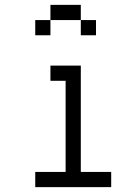

<svg xmlns="http://www.w3.org/2000/svg" viewBox="-20 -770 540 790"><path d="M437.5 0V-62.5H312.5V-500H187.5V-437.5H250Q250 -437.5 250 -62.5H125V0ZM375 -625V-687.5H312.5V-625ZM187.5 -687.5H125V-625H187.5ZM187.5 -687.5H312.5V-750H187.5Z"/></svg>

Font: Unifont
Style: Regular
Weight: 500
Version: Version 13.0.05